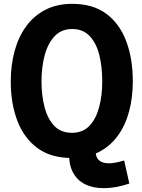

<svg xmlns="http://www.w3.org/2000/svg" viewBox="-20 -805 738 999"><path d="M353 17Q245 17 175 -34.5Q105 -86 70.5 -176Q36 -266 36 -381Q36 -466 56 -539.5Q76 -613 116 -668Q156 -723 216 -754Q276 -785 356 -785Q464 -785 533.5 -733Q603 -681 637 -590Q671 -499 671 -382Q671 -297 651.5 -224.5Q632 -152 592.5 -98Q553 -44 493.5 -13.5Q434 17 353 17ZM653 150Q585 173 525.5 174Q466 175 422.5 153.5Q379 132 357 87Q335 42 341 -27H478Q476 2 486.5 18.5Q497 35 518 41Q539 47 566.5 43.5Q594 40 626 30ZM354 -114Q411 -114 445.5 -150.5Q480 -187 496 -248Q512 -309 512 -381Q512 -458 496.5 -519.5Q481 -581 446.5 -617.5Q412 -654 356 -654Q299 -654 264 -616.5Q229 -579 212.5 -517.5Q196 -456 196 -382Q196 -308 212 -247Q228 -186 262.5 -150Q297 -114 354 -114Z"/></svg>

Font: Yaldevi ExtraLight
Style: Regular
Weight: 200
Designer: Sol Matas, Rajitha Manaperi, Kosala Senevirathne
Foundry: Mooniak
Version: Version 1.100